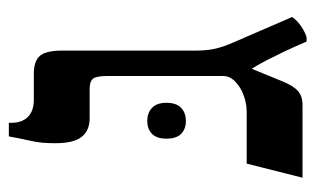

<svg xmlns="http://www.w3.org/2000/svg" viewBox="-156 -530 696 423"><g transform="rotate(-90 191.5 -319.0)"><path d="M311 9Q299 -19 289 -40Q279 -61 270 -78.5Q261 -96 251 -112L224 -46Q214 -21 202.5 -10.5Q191 0 171 0H11L42 -123H156Q174 -123 192 -129.5Q210 -136 222.5 -148Q235 -160 235 -175V-432Q235 -453 229.5 -461Q224 -469 206 -469H142Q115 -469 101 -486.5Q87 -504 87 -545Q87 -559 88 -572Q89 -585 93 -602.5Q97 -620 102 -647H132V-641Q132 -618 145 -605Q158 -592 183 -592H240Q268 -592 279.5 -578.5Q291 -565 291 -530V-237Q291 -215 294 -198.5Q297 -182 304 -164.5Q311 -147 323 -120L365 -23Q357 -11 343 -2Q329 7 320 9ZM97 -300Q97 -321 107.5 -331.5Q118 -342 136 -342Q154 -342 165 -331.5Q176 -321 176 -300Q176 -278 165 -267.5Q154 -257 136 -257Q118 -257 107.5 -267.5Q97 -278 97 -300Z"/></g></svg>

Font: Noto Serif Hebrew Medium
Style: Regular
Weight: 500
Version: Version 2.003